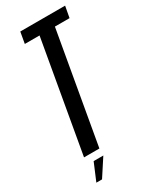

<svg xmlns="http://www.w3.org/2000/svg" viewBox="-208 -730 744 920"><g transform="rotate(-30 164.0 -270.0)"><path d="M43.5 0H128.5L236 -612.5H317L328.5 -675H80.5L69.5 -612.5H151ZM34 134.5H65.5L128 38.5H74.5Z"/></g></svg>

Font: Anybody ExtraCondensed
Style: Italic
Weight: 400
Width: 2
Italic angle: -10°
Version: Version 1.113;gftools[0.9.25]